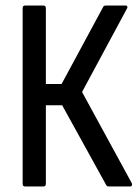

<svg xmlns="http://www.w3.org/2000/svg" viewBox="-20 -675 499 695"><path d="M71 0Q62 0 62 -10V-645Q62 -655 71 -655H137Q146 -655 146 -645V-371H203L353 -649Q355 -655 364 -655H435Q440 -655 441 -651Q442 -647 439 -643L277 -342L457 -12Q459 -8 457.5 -4Q456 0 450 0H374Q371 0 368.5 -1Q366 -2 364 -6L205 -294H146V-10Q146 0 137 0Z"/></svg>

Font: Sofia Sans Condensed Medium
Style: Regular
Weight: 500
Designer: Botio Nikoltchev, Ani Petrova
Foundry: lettersoup
Version: Version 4.101; ttfautohint (v1.8.4.7-5d5b)